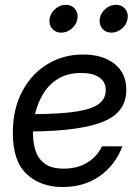

<svg xmlns="http://www.w3.org/2000/svg" viewBox="-20 -749 567 781"><path d="M234.4 11.7Q145 11.7 88.6 -40.8Q32.2 -93.3 32.2 -208.5Q32.2 -304.7 69.8 -376.2Q107.4 -447.8 172.1 -487.5Q236.8 -527.3 318.4 -527.3Q397 -527.3 445.3 -489.7Q493.7 -452.1 493.7 -383.3Q493.7 -292 400.1 -254.2Q306.6 -216.3 114.3 -214.4Q114.3 -209 114.3 -203.6Q114.3 -167.5 124.8 -135.3Q135.3 -103 162.6 -83Q189.9 -63 239.3 -63Q295.9 -63 336.2 -88.4Q376.5 -113.8 394.5 -153.8H477.5Q450.7 -80.1 387.7 -34.2Q324.7 11.7 234.4 11.7ZM122.6 -284.7Q234.4 -285.6 296.9 -296.4Q359.4 -307.1 384.8 -328.4Q410.2 -349.6 410.2 -382.3Q410.2 -415 384.8 -433.6Q359.4 -452.1 310.1 -452.1Q256.3 -452.1 218.3 -429.7Q180.2 -407.2 156.7 -369.1Q133.3 -331.1 122.6 -284.7ZM229 -616.2Q205.6 -616.2 191.9 -632.8Q178.2 -649.4 181.6 -672.9Q185.5 -696.3 204.8 -712.9Q224.1 -729.5 247.6 -729.5Q271 -729.5 284.9 -712.9Q298.8 -696.3 294.9 -672.9Q291.5 -649.4 272 -632.8Q252.4 -616.2 229 -616.2ZM433.1 -616.2Q409.7 -616.2 396 -632.8Q382.3 -649.4 385.7 -672.9Q389.6 -696.3 408.9 -712.9Q428.2 -729.5 451.7 -729.5Q475.1 -729.5 489 -712.9Q502.9 -696.3 499 -672.9Q495.6 -649.4 476.1 -632.8Q456.5 -616.2 433.1 -616.2Z"/></svg>

Font: Inter Display
Style: Italic
Weight: 400
Italic angle: -9.39999°
Designer: Rasmus Andersson
Foundry: rsms
Version: Version 4.000;git-a52131595